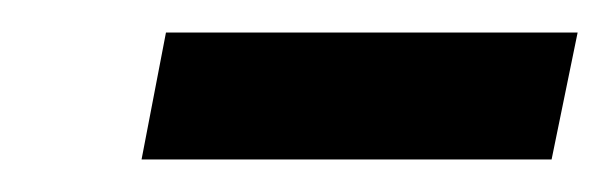

<svg xmlns="http://www.w3.org/2000/svg" viewBox="-20 -663 375 118"><path d="M67 -565 82 -643H335L319 -565Z"/></svg>

Font: Saira ExtraCondensed ExtraBold
Style: Italic
Weight: 800
Width: 2
Italic angle: -12°
Designer: Hector Gatti with collaboration of the Omnibus-Type team
Foundry: Omnibus-Type
Version: Version 1.101